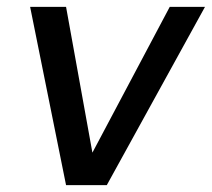

<svg xmlns="http://www.w3.org/2000/svg" viewBox="-20 -541 619 561"><path d="M173 0 68 -521H173L250 -95L476 -521H579L292 0Z"/></svg>

Font: DM Sans 10pt Medium
Style: Italic
Weight: 500
Italic angle: -10°
Version: Version 4.004;gftools[0.9.30]